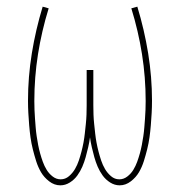

<svg xmlns="http://www.w3.org/2000/svg" viewBox="-20 -548 540 576"><path d="M161 8Q143 8 127.5 -4Q112 -16 103 -31.5Q94 -47 88.5 -64.5Q83 -82 78.5 -100Q74 -118 71.5 -136Q69 -154 67.5 -172.5Q66 -191 65 -209Q64 -227 64 -246Q64 -317 75.5 -388Q87 -459 108 -528L126 -523Q105 -455 94 -385.5Q83 -316 83 -245Q83 -232 83.5 -218.5Q84 -205 85 -192Q86 -179 87 -166Q88 -153 90 -139.5Q92 -126 94.5 -113Q97 -100 100.5 -87.5Q104 -75 108.5 -62.5Q113 -50 120 -38.5Q127 -27 138 -18.5Q149 -10 162 -10Q176 -10 187 -19.5Q198 -29 205 -41Q212 -53 216.5 -66.5Q221 -80 224.5 -93.5Q228 -107 230.5 -120.5Q233 -134 234.5 -148Q236 -162 237.5 -176Q239 -190 239.5 -204Q240 -218 240 -232Q240 -246 240 -260V-338H260V-260Q260 -246 260 -232Q260 -218 260.5 -204Q261 -190 262.5 -176Q264 -162 265.5 -148Q267 -134 269.5 -120.5Q272 -107 275.5 -93.5Q279 -80 283.5 -66.5Q288 -53 295 -41Q302 -29 313 -19.5Q324 -10 338 -10Q351 -10 362 -18.5Q373 -27 380 -38.5Q387 -50 391.5 -62.5Q396 -75 399.5 -87.5Q403 -100 405.5 -113Q408 -126 410 -139.5Q412 -153 413 -166Q414 -179 415 -192Q416 -205 416.5 -218.5Q417 -232 417 -245Q417 -316 406 -385.5Q395 -455 374 -523L392 -528Q413 -459 424.5 -388Q436 -317 436 -246Q436 -227 435 -209Q434 -191 432.5 -172.5Q431 -154 428.5 -136Q426 -118 421.5 -100Q417 -82 411.5 -64.5Q406 -47 397 -31.5Q388 -16 372.5 -4Q357 8 339 8Q324 8 310.5 -0.5Q297 -9 288 -21.5Q279 -34 273 -48Q267 -62 263 -76.5Q259 -91 255.5 -106Q252 -121 250 -136Q248 -121 244.5 -106Q241 -91 237 -76.5Q233 -62 227 -48Q221 -34 212 -21.5Q203 -9 189.5 -0.5Q176 8 161 8Z"/></svg>

Font: Iosevka Term Curly Thin
Style: Regular
Weight: 100
Designer: Belleve Invis
Foundry: Belleve Invis
Version: Version 32.3.0